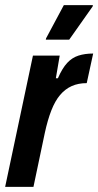

<svg xmlns="http://www.w3.org/2000/svg" viewBox="-23 -726 382 746"><path d="M-3 0 105 -510H209L194 -422H202Q219 -461 238 -481.5Q257 -502 282 -510Q307 -518 339 -518L314 -403Q281 -403 255.5 -391.5Q230 -380 210.5 -357Q191 -334 176.5 -297Q162 -260 151 -209L107 0ZM155 -572 156 -577 225 -706H338L337 -701L246 -572Z"/></svg>

Font: Saira Condensed SemiBold
Style: Italic
Weight: 600
Width: 3
Italic angle: -12°
Designer: Hector Gatti with collaboration of the Omnibus-Type team
Foundry: Omnibus-Type
Version: Version 1.101